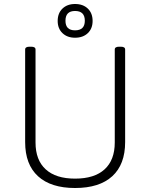

<svg xmlns="http://www.w3.org/2000/svg" viewBox="-20 -936 752 962"><path d="M356 6Q235 6 170.5 -53Q106 -112 106 -224V-688Q106 -702 128 -702H136Q158 -702 158 -688V-222Q158 -134 209 -87.5Q260 -41 356 -41Q453 -41 504 -87.5Q555 -134 555 -222V-688Q555 -702 577 -702H585Q607 -702 607 -688V-224Q607 -112 542.5 -53Q478 6 356 6ZM356 -747Q317 -747 293 -770Q269 -793 269 -831Q269 -870 293 -893Q317 -916 356 -916Q396 -916 420 -893Q444 -870 444 -831Q444 -793 420 -770Q396 -747 356 -747ZM356 -784Q405 -784 405 -832Q405 -881 356 -881Q308 -881 308 -832Q308 -784 356 -784Z"/></svg>

Font: Asap ExtraLight
Style: Regular
Weight: 200
Designer: Pablo Cosgaya
Foundry: Omnibus-Type
Version: Version 3.001; ttfautohint (v1.8.4.7-5d5b)